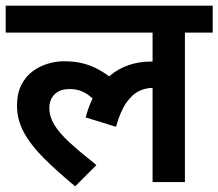

<svg xmlns="http://www.w3.org/2000/svg" viewBox="-20 -642 770 677"><path d="M0 -527V-622H730V-527H632V0H518V-353L569 -318Q554 -327 540.5 -329.5Q527 -332 516 -332Q494 -332 470.5 -321Q447 -310 426 -280.5Q405 -251 389 -195L282 -228Q308 -326 368 -375.5Q428 -425 513 -425Q532 -425 549.5 -422Q567 -419 579 -415L582 -393L518 -412V-527ZM349 -257Q320 -285 292 -306.5Q264 -328 226 -328Q191 -328 172.5 -309.5Q154 -291 154 -261Q154 -231 171.5 -202Q189 -173 225.5 -139.5Q262 -106 320 -60L245 15Q180 -39 134 -85Q88 -131 64 -175.5Q40 -220 40 -269Q40 -312 55 -342Q70 -372 95 -390.5Q120 -409 149 -417.5Q178 -426 206 -426Q243 -426 272.5 -418.5Q302 -411 329 -396Q356 -381 383 -359Z"/></svg>

Font: Noto Sans Devanagari SemiBold
Style: Regular
Weight: 600
Version: Version 2.003